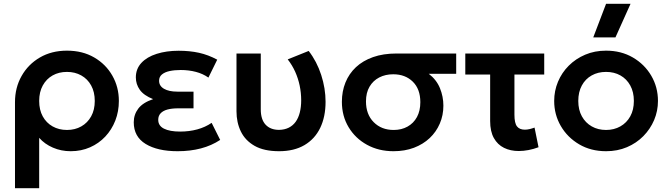

<svg xmlns="http://www.w3.org/2000/svg" viewBox="-20 -782 3520 1012"><path d="M59 210V-243.5Q59 -320 93.8 -381.5Q128.5 -443 190.2 -479Q252 -515 333 -515Q415 -515 476.5 -479.2Q538 -443.5 572.2 -383.2Q606.5 -323 606.5 -250Q606.5 -194.5 587.8 -146.5Q569 -98.5 535 -62.2Q501 -26 454.5 -5.5Q408 15 352.5 15Q302.5 15 259 -3.8Q215.5 -22.5 186.5 -55.5V210ZM333 -97Q375.5 -97 408.5 -115.8Q441.5 -134.5 460.5 -168.8Q479.5 -203 479.5 -250Q479.5 -297 460.5 -331.5Q441.5 -366 408.2 -384.5Q375 -403 333 -403Q290.5 -403 257.5 -384.5Q224.5 -366 205.5 -331.5Q186.5 -297 186.5 -250Q186.5 -203 205.2 -168.8Q224 -134.5 257.2 -115.8Q290.5 -97 333 -97Z M916 15Q810.5 15 747.8 -23.2Q685 -61.5 685 -137.5Q685 -178 708.8 -209.5Q732.5 -241 787 -259.5Q738 -279 717 -308.5Q696 -338 696 -374Q696 -419 725.2 -450.5Q754.5 -482 805.8 -498.2Q857 -514.5 921.5 -514.5Q980 -514.5 1028.8 -503.8Q1077.5 -493 1125 -467.5L1078.5 -373Q1049.5 -393.5 1012.2 -403.2Q975 -413 932.5 -413Q900 -413 874.2 -407.5Q848.5 -402 833.5 -389.5Q818.5 -377 818.5 -356.5Q818.5 -329 844.5 -314Q870.5 -299 914.5 -299H1000V-211H918.5Q886.5 -211 863 -204.8Q839.5 -198.5 826.8 -185Q814 -171.5 814 -150.5Q814 -119 844.5 -103.8Q875 -88.5 929.5 -88.5Q977.5 -88.5 1019.8 -100Q1062 -111.5 1095.5 -134.5L1140.5 -44.5Q1095 -14.5 1039 0.2Q983 15 916 15Z M1451 15Q1371.5 15 1322 -13.2Q1272.5 -41.5 1249.5 -89Q1226.5 -136.5 1226.5 -195.5V-500H1354.5V-205.5Q1354.5 -152 1380 -124.8Q1405.5 -97.5 1451 -97.5Q1480 -98 1502 -109Q1524 -120 1538.5 -140.2Q1553 -160.5 1560.2 -189.2Q1567.5 -218 1567.5 -253Q1567.5 -293 1559.5 -331Q1551.5 -369 1535.8 -404Q1520 -439 1496.5 -469L1607 -513.5Q1650 -458 1673 -387Q1696 -316 1696 -245.5Q1696 -166.5 1667.8 -108Q1639.5 -49.5 1584.8 -17.2Q1530 15 1451 15Z M2054 15Q1976 15 1914.5 -18.8Q1853 -52.5 1817.5 -111.5Q1782 -170.5 1782 -245.5Q1782 -300.5 1800.8 -347Q1819.5 -393.5 1856 -427.8Q1892.5 -462 1946.2 -481Q2000 -500 2070.5 -500H2384.5V-393H2240Q2280.5 -362 2298.8 -317.5Q2317 -273 2317 -225Q2317 -174.5 2298.2 -130.8Q2279.5 -87 2244.8 -54.2Q2210 -21.5 2161.8 -3.2Q2113.5 15 2054 15ZM2055 -97Q2096.5 -97 2128.2 -114.8Q2160 -132.5 2177.8 -165.2Q2195.5 -198 2195.5 -243.5Q2195.5 -312.5 2155.8 -351.5Q2116 -390.5 2052.5 -390.5Q2011.5 -390.5 1979 -373.8Q1946.5 -357 1927.8 -325.2Q1909 -293.5 1909 -247.5Q1909 -179 1949.8 -138Q1990.5 -97 2055 -97Z M2714 14Q2670.5 14 2636.5 -2.8Q2602.5 -19.5 2583 -54.5Q2563.5 -89.5 2563.5 -144V-389H2432.5V-500H2848.5V-389H2691.5V-177.5Q2691.5 -133 2705 -115.8Q2718.5 -98.5 2746.5 -98.5Q2758.5 -98.5 2771.2 -101.5Q2784 -104.5 2797.5 -109.5L2818.5 -6Q2792 4 2765.5 9Q2739 14 2714 14Z M3174.5 15Q3094.5 15 3032.8 -21.2Q2971 -57.5 2936 -117.8Q2901 -178 2901 -250Q2901 -303 2921 -351Q2941 -399 2977.8 -435.8Q3014.5 -472.5 3064.5 -493.8Q3114.5 -515 3174.5 -515Q3254 -515 3315.8 -479Q3377.5 -443 3412.8 -382.8Q3448 -322.5 3448 -250Q3448 -197 3427.8 -149.2Q3407.5 -101.5 3371 -64.5Q3334.5 -27.5 3284.5 -6.2Q3234.5 15 3174.5 15ZM3174.5 -97Q3216.5 -97 3249.8 -115.8Q3283 -134.5 3302 -168.8Q3321 -203 3321 -250Q3321 -297 3302 -331.5Q3283 -366 3250 -384.5Q3217 -403 3174.5 -403Q3132 -403 3098.8 -384.5Q3065.5 -366 3046.8 -331.5Q3028 -297 3028 -250Q3028 -203 3047 -168.8Q3066 -134.5 3099 -115.8Q3132 -97 3174.5 -97ZM3107 -585 3174.5 -762H3303.5L3224 -585Z"/></svg>

Font: Geologica EX Med
Style: Regular
Weight: 500
Designer: Sindre Bremnes, Frode Helland
Foundry: Monokrom Skriftforlag AS
Version: Version 1.010;gftools[0.9.28]